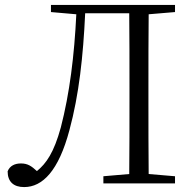

<svg xmlns="http://www.w3.org/2000/svg" viewBox="-20 -745 793 780"><path d="M187 -696 290 -687C282 -520 263 -366 227 -227C199 -125 168 -81 130 -50C108 -70 93 -81 65 -81C41 -81 20 -72 11 -49C11 -6 36 15 78 15C153 15 218 -51 262 -216C301 -360 318 -517 326 -691H505C506 -593 506 -491 506 -390V-335C506 -234 506 -136 505 -38L400 -29V0H691V-29L584 -38C583 -137 583 -235 583 -335V-390C583 -490 583 -590 584 -687L691 -696V-725H187Z"/></svg>

Font: Noto Serif CJK SC Light
Style: Regular
Weight: 300
Designer: Ryoko NISHIZUKA 西塚涼子 (kana & ideographs); Frank Grießhammer (Latin, Greek & Cyrillic); Wenlong ZHANG 张文龙 (bopomofo); San
Foundry: Adobe
Version: Version 2.001;hotconv 1.1.0;makeotfexe 2.6.0